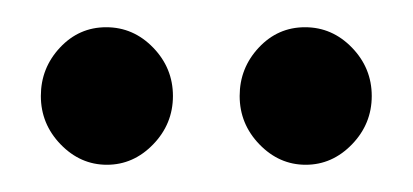

<svg xmlns="http://www.w3.org/2000/svg" viewBox="-20 -685 303 141"><path d="M204 -665Q224 -665 238.5 -650Q253 -635 253 -614.5Q253 -594 238.5 -579Q224 -564 204.5 -564Q185 -564 170.5 -579Q156 -594 156 -614.5Q156 -635 170 -650Q184 -665 204 -665ZM58 -665Q78 -665 92.5 -650Q107 -635 107 -614.5Q107 -594 92.5 -579Q78 -564 58.5 -564Q39 -564 24.5 -579Q10 -594 10 -614.5Q10 -635 24 -650Q38 -665 58 -665Z"/></svg>

Font: Halant Medium
Style: Regular
Weight: 500
Designer: Hitesh Malaviya (Devanagari), Satya Rajpurohit (Latin)
Foundry: Indian Type Foundry
Version: Version 1.101;PS 1.0;hotconv 1.0.78;makeotf.lib2.5.61930; tt